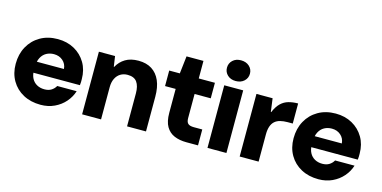

<svg xmlns="http://www.w3.org/2000/svg" viewBox="-71 -1085 2919 1469"><g transform="rotate(15 1388.5 -351.0)"><path d="M295 12Q217 12 157.5 -20Q98 -52 64.5 -109.5Q31 -167 31 -242Q31 -319 64 -379Q97 -439 156.5 -473.5Q216 -508 295 -508Q369 -508 426.5 -476Q484 -444 517 -388Q550 -332 550 -259Q550 -249 550 -236.5Q550 -224 548 -211H137V-299H398Q395 -339 366.5 -364Q338 -389 296 -389Q263 -389 236.5 -374.5Q210 -360 194.5 -330.5Q179 -301 179 -255V-226Q179 -192 193 -165.5Q207 -139 233 -124.5Q259 -110 293 -110Q326 -110 348 -124Q370 -138 382 -160H536Q521 -112 487 -73Q453 -34 404 -11Q355 12 295 12Z M622 0V-496H750L762 -414H765Q789 -458 830.5 -483Q872 -508 934 -508Q997 -508 1040 -480.5Q1083 -453 1105.5 -401.5Q1128 -350 1128 -275V0H978V-261Q978 -319 955.5 -350.5Q933 -382 881 -382Q849 -382 824.5 -367Q800 -352 786 -323.5Q772 -295 772 -255V0Z M1448 0Q1393 0 1351.5 -17.5Q1310 -35 1286.5 -75Q1263 -115 1263 -184V-373H1179V-496H1263L1279 -635H1413V-496H1541V-373H1413V-182Q1413 -151 1427 -138.5Q1441 -126 1473 -126H1540V0Z M1615 0V-496H1765V0ZM1690 -550Q1650 -550 1625 -573.5Q1600 -597 1600 -632Q1600 -667 1625 -690.5Q1650 -714 1690 -714Q1731 -714 1756.5 -690.5Q1782 -667 1782 -632Q1782 -597 1756.5 -573.5Q1731 -550 1690 -550Z M1870 0V-496H1998L2012 -391H2015Q2035 -438 2061.5 -463.5Q2088 -489 2122.5 -498.5Q2157 -508 2197 -508V-349H2156Q2124 -349 2098.5 -342.5Q2073 -336 2055.5 -320.5Q2038 -305 2029 -279Q2020 -253 2020 -216V0Z M2496 12Q2418 12 2358.5 -20Q2299 -52 2265.5 -109.5Q2232 -167 2232 -242Q2232 -319 2265 -379Q2298 -439 2357.5 -473.5Q2417 -508 2496 -508Q2570 -508 2627.5 -476Q2685 -444 2718 -388Q2751 -332 2751 -259Q2751 -249 2751 -236.5Q2751 -224 2749 -211H2338V-299H2599Q2596 -339 2567.5 -364Q2539 -389 2497 -389Q2464 -389 2437.5 -374.5Q2411 -360 2395.5 -330.5Q2380 -301 2380 -255V-226Q2380 -192 2394 -165.5Q2408 -139 2434 -124.5Q2460 -110 2494 -110Q2527 -110 2549 -124Q2571 -138 2583 -160H2737Q2722 -112 2688 -73Q2654 -34 2605 -11Q2556 12 2496 12Z"/></g></svg>

Font: DM Sans 36pt Black
Style: Regular
Weight: 900
Designer: Colophon Foundry, Jonny Pinhorn
Foundry: Colophon Foundry
Version: Version 4.004;gftools[0.9.30]